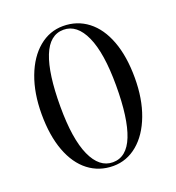

<svg xmlns="http://www.w3.org/2000/svg" viewBox="-133 -829 873 950"><g transform="rotate(-20 303.5 -354.0)"><path d="M551 -360Q551 -250 519 -165Q487 -80 430.5 -33Q374 14 303 14Q229 14 173 -29Q117 -72 86.5 -153.5Q56 -235 56 -348Q56 -458 88 -543Q120 -628 176.5 -675Q233 -722 304 -722Q378 -722 434 -679Q490 -636 520.5 -554.5Q551 -473 551 -360ZM156 -352Q156 -181 196 -92.5Q236 -4 307 -4Q380 -4 415.5 -93.5Q451 -183 451 -356Q451 -527 411 -615.5Q371 -704 300 -704Q227 -704 191.5 -614.5Q156 -525 156 -352Z"/></g></svg>

Font: Myanmar April Display
Style: Regular
Weight: 400
Designer: Khon Soe Zaw Thu
Foundry: Myanmar OS
Version: Version 2.50 April 12, 2019